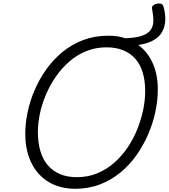

<svg xmlns="http://www.w3.org/2000/svg" viewBox="-20 -1102 1002 1140"><path d="M426 19Q359 19 304.5 -3.5Q250 -26 211 -68.5Q172 -111 151 -171.5Q130 -232 130 -308Q130 -368 143.5 -434Q157 -500 185 -565.5Q213 -631 254 -689Q295 -747 350 -792.5Q405 -838 473.5 -864Q542 -890 623 -890Q650 -890 675.5 -886.5Q701 -883 724 -875Q785 -877 821 -889Q857 -901 873.5 -923Q890 -945 890.5 -976.5Q891 -1008 883 -1049Q880 -1061 888.5 -1069Q897 -1077 910 -1080Q923 -1083 934.5 -1080Q946 -1077 950 -1065Q962 -1024 961.5 -987Q961 -950 945.5 -918Q930 -886 895 -865Q860 -844 801 -835Q856 -795 886.5 -727.5Q917 -660 917 -570Q917 -506 902.5 -438Q888 -370 859.5 -304Q831 -238 789.5 -179.5Q748 -121 693.5 -76.5Q639 -32 572 -6.5Q505 19 426 19ZM437 -50Q502 -50 557.5 -73Q613 -96 658 -135.5Q703 -175 737.5 -226Q772 -277 795 -334.5Q818 -392 830 -449.5Q842 -507 842 -560Q842 -624 827 -672.5Q812 -721 782.5 -754Q753 -787 710.5 -804Q668 -821 612 -821Q548 -821 492.5 -798.5Q437 -776 392 -737Q347 -698 312 -647.5Q277 -597 253 -541Q229 -485 217 -428Q205 -371 205 -318Q205 -254 220 -204Q235 -154 264.5 -120Q294 -86 337 -68Q380 -50 437 -50Z"/></svg>

Font: Playwrite DK Loopet Light
Style: Regular
Weight: 300
Version: Version 1.003